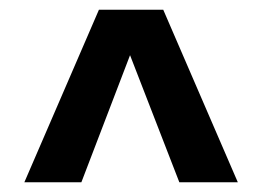

<svg xmlns="http://www.w3.org/2000/svg" viewBox="-20 -730 538 394"><path d="M147 -356H30L183 -710H276L273 -685ZM348 -356 220 -686 219 -710H315L468 -356Z"/></svg>

Font: Roboto Serif 36pt
Style: Bold
Weight: 700
Version: Version 1.008